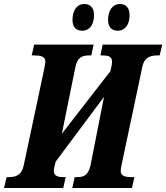

<svg xmlns="http://www.w3.org/2000/svg" viewBox="-40 -936 828 956"><path d="M547 -783C574 -783 605 -803 605 -861C605 -899 586 -916 557 -916C521 -916 498 -884 498 -837C498 -800 517 -783 547 -783ZM370 -783C397 -783 428 -803 428 -861C428 -899 408 -916 380 -916C343 -916 321 -884 321 -837C321 -800 340 -783 370 -783ZM-20 0H275L287 -54H277C251 -54 228 -58 228 -86C228 -92 229 -101 235 -122L237 -131L478 -454L411 -114C400 -61 374 -54 343 -54H332L320 0H617L629 -54H618C585 -54 561 -58 561 -86C561 -92 563 -103 566 -118L668 -600C678 -653 711 -660 745 -660H755L768 -714H471L460 -660H470C497 -660 518 -656 518 -628C518 -622 516 -605 512 -593L510 -582L268 -270L335 -600C345 -653 372 -660 404 -660H415L426 -714H130L118 -660H128C162 -660 186 -656 186 -628C186 -622 183 -613 180 -592L78 -112C67 -61 35 -54 3 -54H-7Z"/></svg>

Font: Noto Serif Condensed Extra
Style: Italic
Weight: 800
Width: 3
Italic angle: -12°
Designer: Monotype Design Team
Foundry: Monotype Imaging Inc.
Version: Version 1.901